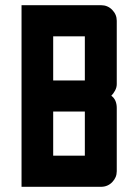

<svg xmlns="http://www.w3.org/2000/svg" viewBox="-20 -720 535 740"><path d="M63 -700H369Q395 -700 412.5 -682Q430 -664 430 -640V-396Q430 -383 423.5 -371Q417 -359 409 -351Q420 -343 425 -331Q430 -319 430 -304V-60Q430 -36 412.5 -18Q395 0 369 0H63ZM185 -410H307V-580H185ZM185 -120H307V-290H185Z"/></svg>

Font: Tschichold
Style: Bold
Weight: 700
Designer: Peter Wiegel
Foundry: Peter Wiegel
Version: Version 1.000; ttfautohint (v1.3)